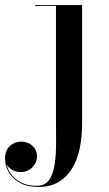

<svg xmlns="http://www.w3.org/2000/svg" viewBox="-109 -480 432 760"><path d="M42 260Q0.5 260 -28.8 244.5Q-58 229 -73.5 203.2Q-89 177.5 -89 148Q-89 115.5 -70 98Q-51 80.5 -25 80.5Q-10.5 80.5 4 87Q18.5 93.5 28 106.8Q37.5 120 37.5 141Q37.5 163 19.2 182Q1 201 -27 201Q-43.5 201 -57.2 194.2Q-71 187.5 -79.5 175.8Q-88 164 -88 148H-85Q-85 177.5 -70 202Q-55 226.5 -27.8 241Q-0.5 255.5 35.5 255.5Q70 255.5 86.5 230.8Q103 206 108.2 165.2Q113.5 124.5 113 75.8Q112.5 27 112.5 -20.5V-456.5H30V-460H216V11.5Q216 60.5 207 105.2Q198 150 177.5 184.8Q157 219.5 124 239.8Q91 260 42 260Z"/></svg>

Font: Bodoni Moda 48pt Medium
Style: Regular
Weight: 500
Designer: Owen Earl
Foundry: indestructible type
Version: Version 2.005